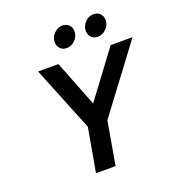

<svg xmlns="http://www.w3.org/2000/svg" viewBox="-159 -1039 1070 1165"><g transform="rotate(-20 376.0 -456.0)"><path d="M260.5 0 310.5 -282 141.5 -700H273L389 -403.5L610 -700H751.5L435.5 -278.5L387 0ZM555.5 -774Q529 -774 513.2 -790.8Q497.5 -807.5 497.5 -831.5Q497.5 -864.5 521.2 -888.2Q545 -912 575 -912Q602 -912 617.8 -895.5Q633.5 -879 633.5 -854.5Q633.5 -821 609.2 -797.5Q585 -774 555.5 -774ZM354.5 -774Q328.5 -774 312.8 -790.8Q297 -807.5 297 -831.5Q297 -865 321.2 -888.5Q345.5 -912 373.5 -912Q401 -912 416.8 -895.5Q432.5 -879 432.5 -854.5Q432.5 -821 408.5 -797.5Q384.5 -774 354.5 -774Z"/></g></svg>

Font: Overpass
Style: Bold Italic
Weight: 700
Italic angle: -10°
Designer: Delve Withrington, Dave Bailey, Thomas Jockin
Foundry: Delve Fonts LLC
Version: Version 4.000; ttfautohint (v1.8.3)